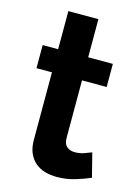

<svg xmlns="http://www.w3.org/2000/svg" viewBox="-109 -756 602 827"><g transform="rotate(15 192.0 -342.5)"><path d="M375 -27Q348 -15 309 -3Q270 9 227 9Q199 9 174.5 2Q150 -5 131.5 -20.5Q113 -36 102 -60.5Q91 -85 91 -120V-421H22V-524H91V-694H225V-524H335V-421H225V-165Q225 -137 239.5 -125.5Q254 -114 275 -114Q296 -114 316 -121Q336 -128 348 -133Z"/></g></svg>

Font: Oxford Sans
Style: Bold
Weight: 700
Designer: Matt McInerney, Pablo Impallari, Rodrigo Fuenzalida
Foundry: Matt McInerney, Pablo Impallari, Rodrigo Fuenzalida
Version: Version 3.000g; ttfautohint (v1.5) -l 8 -r 28 -G 28 -x 14 -D